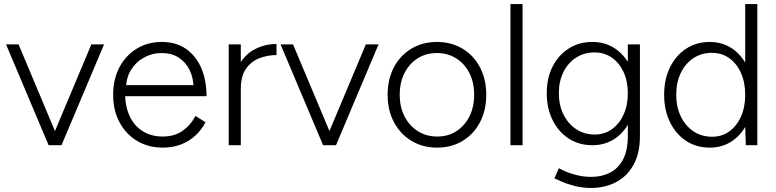

<svg xmlns="http://www.w3.org/2000/svg" viewBox="-20 -720 3850 952"><path d="M223 0 433 -500H496L285 0ZM221 0 10 -500H72L282 0Z M787 12Q715 12 659.5 -21.5Q604 -55 572.5 -114Q541 -173 541 -250Q541 -327 572 -386Q603 -445 657.5 -478.5Q712 -512 782 -512Q853 -512 902.5 -477.5Q952 -443 978 -382.5Q1004 -322 1004 -243H577L600 -262Q600 -193 623 -144Q646 -95 688.5 -69Q731 -43 787 -43Q845 -43 885.5 -71.5Q926 -100 949 -145L999 -114Q980 -77 949.5 -48.5Q919 -20 878 -4Q837 12 787 12ZM605 -280 580 -298H965L940 -279Q940 -332 920.5 -372Q901 -412 866 -434.5Q831 -457 782 -457Q734 -457 693.5 -434.5Q653 -412 629 -372.5Q605 -333 605 -280Z M1139 -274Q1139 -355 1169.5 -405Q1200 -455 1248.5 -478.5Q1297 -502 1351 -502V-447Q1307 -447 1266.5 -431.5Q1226 -416 1200 -379.5Q1174 -343 1174 -280ZM1114 0V-500H1174V0Z M1584 0 1794 -500H1857L1646 0ZM1582 0 1371 -500H1433L1643 0Z M2148 12Q2076 12 2020.5 -21.5Q1965 -55 1933.5 -114Q1902 -173 1902 -250Q1902 -327 1933 -386Q1964 -445 2019.5 -478.5Q2075 -512 2146 -512Q2218 -512 2273.5 -478.5Q2329 -445 2360 -386Q2391 -327 2391 -250Q2391 -173 2360 -114Q2329 -55 2274 -21.5Q2219 12 2148 12ZM2148 -43Q2202 -43 2243 -69.5Q2284 -96 2307.5 -142.5Q2331 -189 2331 -250Q2331 -311 2307.5 -357.5Q2284 -404 2242 -430.5Q2200 -457 2146 -457Q2092 -457 2050.5 -430.5Q2009 -404 1985.5 -357.5Q1962 -311 1962 -250Q1962 -189 1986 -142.5Q2010 -96 2052 -69.5Q2094 -43 2148 -43Z M2511 0V-700H2571V0Z M2912 212Q2867 212 2829 202Q2791 192 2765 180.5Q2739 169 2729 164L2751 114Q2763 121 2787.5 131.5Q2812 142 2844.5 149.5Q2877 157 2912 157Q2964 157 3005 136Q3046 115 3069.5 70Q3093 25 3093 -46V-500H3153V-46Q3153 41 3120.5 98.5Q3088 156 3033 184Q2978 212 2912 212ZM2917 0Q2851 0 2800 -33Q2749 -66 2720 -124.5Q2691 -183 2691 -258Q2691 -333 2720 -390Q2749 -447 2800 -479.5Q2851 -512 2917 -512Q2981 -512 3029.5 -479.5Q3078 -447 3105.5 -390Q3133 -333 3133 -258Q3133 -183 3105.5 -124.5Q3078 -66 3029.5 -33Q2981 0 2917 0ZM2929 -53Q2977 -53 3014 -79.5Q3051 -106 3072 -152Q3093 -198 3093 -258Q3093 -317 3072 -362.5Q3051 -408 3014 -434Q2977 -460 2928 -460Q2876 -460 2836 -434Q2796 -408 2773.5 -362.5Q2751 -317 2751 -258Q2751 -198 2774 -152Q2797 -106 2837 -79.5Q2877 -53 2929 -53Z M3678 0 3675 -93V-700H3735V0ZM3499 12Q3433 12 3382 -21.5Q3331 -55 3302 -114.5Q3273 -174 3273 -250Q3273 -327 3302 -386Q3331 -445 3382 -478.5Q3433 -512 3499 -512Q3563 -512 3611.5 -478.5Q3660 -445 3687.5 -386Q3715 -327 3715 -250Q3715 -174 3687.5 -114.5Q3660 -55 3611.5 -21.5Q3563 12 3499 12ZM3511 -42Q3559 -42 3596 -68.5Q3633 -95 3654 -142Q3675 -189 3675 -250Q3675 -311 3654 -358Q3633 -405 3596 -431.5Q3559 -458 3510 -458Q3458 -458 3418 -431.5Q3378 -405 3355.5 -358Q3333 -311 3333 -250Q3333 -189 3356 -142Q3379 -95 3419 -68.5Q3459 -42 3511 -42Z"/></svg>

Font: Figtree Light Light
Style: Regular
Weight: 300
Version: Version 2.001;gftools[0.9.30]